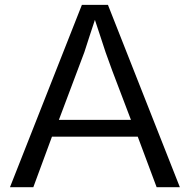

<svg xmlns="http://www.w3.org/2000/svg" viewBox="-20 -779 790 799"><path d="M320.8 -758.8H429.2L728.5 0H631.8L553.2 -210.4H196.3L118.7 0H21.5ZM524.9 -280.3 447.3 -484.4Q430.7 -528.8 419.4 -561.5L397.9 -627Q387.7 -659.7 375 -696.3Q363.8 -664.1 353.5 -631.3Q353.5 -631.3 331.1 -562Q331.1 -562 225.1 -280.3Z"/></svg>

Font: Duru Sans
Style: Regular
Weight: 400
Designer: Onur Yazõcõgil
Foundry: Onur Yazõcõgil
Version: Version 1.001